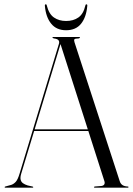

<svg xmlns="http://www.w3.org/2000/svg" viewBox="-20 -872 618 892"><path d="M136.5 -271H405L406 -263.5H134ZM134.5 -2.5Q134.5 -2 133.8 -1Q133 0 131.5 0H4Q3 0 2.2 -1Q1.5 -2 1.5 -2.5Q1.5 -4 2.5 -4.5Q3.5 -5 4.5 -5.5L32 -13Q43 -16.5 52.8 -26.8Q62.5 -37 71 -65.5L253.5 -667.5Q257 -678 252 -684.8Q247 -691.5 230 -693.5Q226.5 -695 225 -695.8Q223.5 -696.5 223.5 -697.5Q223.5 -699 224.5 -699.5Q225.5 -700 227 -700H348.5Q350 -700 350.8 -699.5Q351.5 -699 351.5 -697.5Q351.5 -696.5 350.2 -695.5Q349 -694.5 346 -693.5Q328.5 -693 325.8 -689.5Q323 -686 326 -676L536 -31Q540 -18 549.2 -12Q558.5 -6 573.5 -5.5Q575.5 -5.5 576.2 -4.8Q577 -4 577 -2.5Q577 -2 576.2 -1Q575.5 0 574 0H419.5Q418.5 0 417.5 -1Q416.5 -2 416.5 -2.5Q416.5 -4 418 -4.5Q419.5 -5 420.5 -5.5L451.5 -8Q461.5 -9.5 464.8 -16Q468 -22.5 464.5 -32L258.5 -675.5L266.5 -685L78.5 -65Q73.5 -48.5 75.8 -37.8Q78 -27 86.8 -20.8Q95.5 -14.5 108.5 -10.5L130.5 -5.5Q132.5 -5 133.5 -4.5Q134.5 -4 134.5 -2.5ZM287 -774.5Q321 -774.5 344.2 -790.8Q367.5 -807 376.5 -846Q377.5 -850 378.8 -851Q380 -852 381.5 -852Q383.5 -852 384.8 -850.2Q386 -848.5 385.5 -844.5Q381 -792.5 356.8 -762Q332.5 -731.5 287 -731.5Q242.5 -731.5 217.8 -762Q193 -792.5 188.5 -844.5Q188 -848.5 189.2 -850.2Q190.5 -852 192.5 -852Q194 -852 195.5 -851Q197 -850 197.5 -846Q207.5 -806.5 231 -790.5Q254.5 -774.5 287 -774.5Z"/></svg>

Font: Fraunces 120pt Light
Style: Regular
Weight: 300
Version: Version 1.000;[b76b70a41]